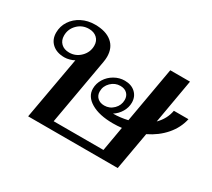

<svg xmlns="http://www.w3.org/2000/svg" viewBox="-113 -769 1068 969"><g transform="rotate(30 420.5 -285.0)"><path d="M694 -220 655 0H133L198 -364Q188 -358 172 -353.5Q156 -349 142 -349Q97 -349 70.5 -373Q44 -397 44 -437Q44 -474 64 -504.5Q84 -535 118.5 -552.5Q153 -570 195 -570Q258 -570 293 -541Q328 -512 328 -459Q328 -445 325 -428L257 -43H547L572 -186Q548 -183 521 -183Q441 -183 393.5 -211Q346 -239 346 -285Q346 -315 362.5 -341.5Q379 -368 407 -384Q435 -400 466 -400Q505 -400 528.5 -378Q552 -356 552 -321Q552 -293 537 -267.5Q522 -242 497 -226Q538 -226 581 -236L638 -560H753L708 -302Q747 -341 756 -392H841Q829 -337 790.5 -292.5Q752 -248 694 -220ZM244 -475Q244 -503 226 -519.5Q208 -536 179 -536Q140 -536 113 -509Q86 -482 86 -444Q86 -416 103.5 -399Q121 -382 151 -382Q189 -382 216.5 -409.5Q244 -437 244 -475ZM514 -315Q514 -338 499.5 -352Q485 -366 460 -366Q429 -366 406 -343.5Q383 -321 383 -290Q383 -267 398 -253Q413 -239 438 -239Q469 -239 491.5 -261.5Q514 -284 514 -315Z"/></g></svg>

Font: Fahkwang Medium
Style: Italic
Weight: 500
Italic angle: -10°
Version: Version 1.000; ttfautohint (v1.6)